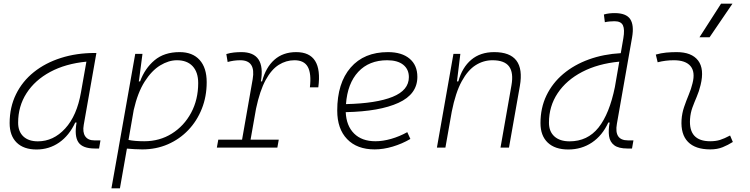

<svg xmlns="http://www.w3.org/2000/svg" viewBox="-20 -815 4142 1060"><path d="M181.6 10.3Q110.8 10.3 72 -27.8Q33.2 -65.9 33.2 -135.3Q33.2 -223.1 68.4 -294.7Q103.5 -366.2 167 -417Q230.5 -467.8 316.4 -495.1Q402.3 -522.5 503.4 -522.5H512.2L442.4 -126Q435.1 -85.4 450.4 -62.7Q465.8 -40 500.5 -40H534.7L526.9 4.9H503.9Q436 4.9 412.8 -29.5Q389.6 -64 402.8 -138.7H395.5Q362.3 -66.9 306.9 -28.3Q251.5 10.3 181.6 10.3ZM189 -34.7Q274.9 -34.7 339.8 -105.5Q404.8 -176.3 427.2 -306.2L457 -474.6Q341.8 -463.4 257.3 -418Q172.9 -372.6 126.5 -300.5Q80.1 -228.5 80.1 -137.7Q80.1 -88.9 108.9 -61.8Q137.7 -34.7 189 -34.7Z M642.1 224.6H595.2L635.3 -0.5Q634.8 -0.5 634.3 -0.5L635.3 -1.5L726.6 -517.6H766.6L748 -375.5L746.1 -365.7H753.4Q779.8 -437.5 833.3 -482.4Q886.7 -527.3 971.7 -527.3Q1043 -527.3 1082 -484.1Q1121.1 -440.9 1121.1 -361.3Q1121.1 -282.2 1094.2 -214.6Q1067.4 -147 1019.3 -96.7Q971.2 -46.4 906.5 -18.3Q841.8 9.8 765.6 9.8Q744.1 9.8 723.1 8.5Q702.1 7.3 680.7 5.4ZM689.5 -42.5Q723.6 -35.2 776.4 -35.2Q861.3 -35.2 928.7 -77.4Q996.1 -119.6 1035.2 -192.4Q1074.2 -265.1 1074.2 -356.4Q1074.2 -416.5 1043.5 -449.5Q1012.7 -482.4 957 -482.4Q911.1 -482.4 864.3 -453.9Q817.4 -425.3 778.8 -364.7Q740.2 -304.2 718.3 -208Z M1177.2 0 1185.1 -43.9H1316.4L1375 -377.9Q1393.1 -482.4 1306.6 -482.4Q1270.5 -482.4 1236.8 -472.7L1229.5 -516.6Q1250 -522.9 1270.8 -525.1Q1291.5 -527.3 1312.5 -527.3Q1447.8 -527.3 1420.4 -365.7H1426.8Q1447.3 -442.9 1494.9 -485.1Q1542.5 -527.3 1615.2 -527.3Q1763.2 -527.3 1737.3 -333H1690.9Q1699.7 -408.7 1679.4 -445.6Q1659.2 -482.4 1605.5 -482.4Q1559.6 -482.4 1519 -457Q1478.5 -431.6 1446.5 -373Q1414.6 -314.5 1393.6 -215.3L1363.3 -43.9H1519L1511.2 0Z M2052.7 -35.2Q2093.3 -35.2 2139.4 -48.3Q2185.5 -61.5 2228.5 -85.4L2245.6 -47.9Q2199.7 -21 2147.9 -5.6Q2096.2 9.8 2048.3 9.8Q1951.2 9.8 1896.5 -46.9Q1841.8 -103.5 1841.8 -204.6Q1841.8 -356.4 1915.8 -441.9Q1989.7 -527.3 2121.6 -527.3Q2198.2 -527.3 2241.2 -491.2Q2284.2 -455.1 2284.2 -390.6Q2284.2 -294.9 2179.9 -247.3Q2075.7 -199.7 1888.7 -195.8Q1892.1 -120.1 1935.1 -77.6Q1978 -35.2 2052.7 -35.2ZM1890.1 -240.2Q2058.1 -244.1 2147.7 -280.5Q2237.3 -316.9 2237.3 -389.2Q2237.3 -432.6 2206.1 -457.5Q2174.8 -482.4 2117.7 -482.4Q2017.6 -482.4 1958 -418.5Q1898.4 -354.5 1890.1 -240.2Z M2392.1 0 2483.4 -517.6H2521.5L2502.9 -365.7H2510.3Q2531.7 -442.9 2581.8 -485.1Q2631.8 -527.3 2708.5 -527.3Q2882.8 -527.3 2850.1 -340.3L2790 0H2743.2L2803.7 -344.2Q2815.9 -413.1 2790.8 -447.8Q2765.6 -482.4 2698.7 -482.4Q2649.4 -482.4 2606.2 -455.3Q2563 -428.2 2529.1 -366.2Q2495.1 -304.2 2474.1 -198.7L2439 0Z M3117.2 10.3Q3043.9 10.3 3003.9 -27.8Q2963.9 -65.9 2963.9 -135.3Q2963.9 -219.2 2996.8 -287.8Q3029.8 -356.4 3089.8 -407Q3149.9 -457.5 3230.7 -486.8Q3311.5 -516.1 3407.2 -521.5L3421.4 -604Q3429.7 -651.9 3419.2 -674.8Q3408.7 -697.8 3372.6 -697.8Q3359.4 -697.8 3345.9 -696.5Q3332.5 -695.3 3319.3 -692.4L3314 -734.9Q3328.6 -739.3 3343.5 -741Q3358.4 -742.7 3373.5 -742.7Q3437 -742.7 3459.2 -709.5Q3481.4 -676.3 3469.7 -608.9L3385.7 -131.3Q3369.6 -40 3446.8 -40H3477.1L3469.2 4.9H3444.3Q3395 4.9 3371.1 -13.2Q3347.2 -31.2 3342.5 -63.5Q3337.9 -95.7 3345.7 -138.7H3338.4Q3305.7 -66.9 3248.3 -28.3Q3190.9 10.3 3117.2 10.3ZM3375 -335.9V-336.4L3398.9 -474.6Q3281.2 -463.4 3194.1 -418Q3106.9 -372.6 3058.8 -300.5Q3010.7 -228.5 3010.7 -137.7Q3010.7 -88.9 3040.8 -61.8Q3070.8 -34.7 3124.5 -34.7Q3223.6 -34.7 3284.2 -110.6Q3344.7 -186.5 3375 -335.9Z M4010.7 -66.9 4025.9 -31.2Q3999 -14.2 3969.5 -2.2Q3939.9 9.8 3901.4 9.8Q3818.8 9.8 3778.3 -31.7Q3737.8 -73.2 3742.7 -153.3Q3745.1 -189.9 3756.8 -224.4Q3768.6 -258.8 3782.2 -291.5Q3795.9 -324.2 3803.2 -355Q3819.3 -417.5 3792.2 -450Q3765.1 -482.4 3700.2 -482.4Q3653.8 -482.4 3610.8 -471.2L3600.6 -513.7Q3629.4 -522 3658.2 -524.7Q3687 -527.3 3715.8 -527.3Q3798.8 -527.3 3834.2 -480.7Q3869.6 -434.1 3847.7 -345.2Q3839.4 -310.5 3826.4 -280.5Q3813.5 -250.5 3802.7 -221.2Q3792 -191.9 3789.6 -157.7Q3781.2 -35.2 3900.9 -35.2Q3931.6 -35.2 3955.1 -42.5Q3978.5 -49.8 4010.7 -66.9ZM3841.8 -609.4 3960.9 -794.9H4023.9L3897.5 -609.4Z"/></svg>

Font: Cascadia Mono ExtraLight
Style: Italic
Weight: 200
Italic angle: -10°
Monospace: yes
Designer: Aaron Bell
Foundry: Saja Typeworks
Version: Version 2404.023; ttfautohint (v1.8.4)